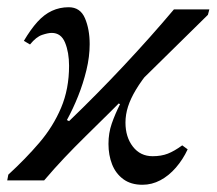

<svg xmlns="http://www.w3.org/2000/svg" viewBox="-30 -499 599 531"><path d="M92 0H-10L-7 -16Q41 -60 79 -104.5Q117 -149 139 -201Q161 -253 161 -317Q161 -354 150 -381Q139 -408 113 -408Q103 -408 86.5 -402.5Q70 -397 53 -376L36 -386Q55 -418 73.5 -438.5Q92 -459 113.5 -469Q135 -479 160 -479Q192 -479 205 -448.5Q218 -418 218 -377Q218 -342 209 -305Q200 -268 186 -233Q172 -198 155 -167L161 -164Q238 -238 312.5 -317.5Q387 -397 451 -473H549L545 -458L360 -276Q311 -225 273.5 -188Q236 -151 205.5 -121Q175 -91 148 -62.5Q121 -34 92 0ZM364 12Q332 12 311 -3.5Q290 -19 280 -44.5Q270 -70 270 -101Q270 -131 279 -157Q288 -183 302 -211L282 -221L384 -304Q361 -276 346 -251Q331 -226 324 -204Q317 -182 317 -160Q317 -120 337.5 -93.5Q358 -67 392 -67Q416 -67 434 -74Q452 -81 474 -97L489 -86Q476 -58 456.5 -35.5Q437 -13 413.5 -0.5Q390 12 364 12Z"/></svg>

Font: STIX Two Text
Style: Italic
Weight: 400
Italic angle: -12°
Designer: Ross Mills, John Hudson & Paul Hanslow, Tiro Typeworks Ltd; with prior portions MicroPress Inc. and Coen Hoffman, Elsevi
Foundry: Tiro Typeworks Ltd
Version: Version 2.13 b171